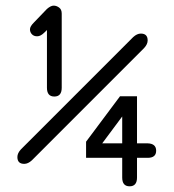

<svg xmlns="http://www.w3.org/2000/svg" viewBox="-20 -651 620 685"><path d="M468.8 -17.6Q468.8 13.7 442.4 13.7Q416 13.7 416 -17.6V-87.9H287.1V-145.5L408.2 -307.6H468.8V-139.6H506.8Q537.1 -138.7 537.1 -113.3Q537.1 -87.9 506.8 -87.9H468.8ZM416 -139.6V-235.4L344.7 -139.6ZM138.7 -535.2Q125 -521.5 112.8 -521.5Q100.6 -521.5 93.8 -528.8Q86.9 -536.1 86.9 -546.4Q86.9 -556.6 100.6 -570.3L147.5 -619.1Q161.1 -630.9 171.4 -630.9Q181.6 -630.9 190.9 -624Q200.2 -617.2 200.2 -602.5V-337.9Q200.2 -306.6 173.8 -306.6Q147.5 -306.6 147.5 -337.9V-543.9ZM494.1 -479.5 93.8 -79.1Q80.1 -66.4 66.4 -66.4Q42 -66.4 42 -90.8Q42 -104.5 54.7 -118.2L455.1 -518.6Q468.8 -531.2 482.4 -531.2Q506.8 -531.2 506.8 -506.8Q506.8 -493.2 494.1 -479.5Z"/></svg>

Font: Jura
Style: Medium
Weight: 500
Version: Version 2.6.1